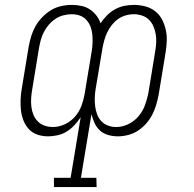

<svg xmlns="http://www.w3.org/2000/svg" viewBox="-20 -548 790 783"><path d="M200 215V177H268L309 -70Q298 -53 283.5 -37.5Q269 -22 252 -11.5Q235 -1 215 3.5Q195 8 176 8Q153 8 132.5 1Q112 -6 98 -21Q84 -36 76 -56Q68 -76 65.5 -98Q63 -120 64 -142.5Q65 -165 69 -188L97 -358Q101 -380 107.5 -401Q114 -422 125 -441.5Q136 -461 152.5 -478Q169 -495 188 -506.5Q207 -518 229 -523Q251 -528 273 -528Q292 -528 311.5 -524Q331 -520 346 -510Q361 -500 372.5 -485.5Q384 -471 390 -453Q401 -470 416 -485Q431 -500 449 -510Q467 -520 486.5 -524Q506 -528 526 -528Q550 -528 572.5 -522Q595 -516 612.5 -502.5Q630 -489 640.5 -469Q651 -449 656 -426.5Q661 -404 660 -380Q659 -356 655 -332L627 -162Q623 -141 617 -120.5Q611 -100 601 -80.5Q591 -61 576 -44Q561 -27 542.5 -15Q524 -3 502.5 2.5Q481 8 461 8Q440 8 421 2.5Q402 -3 388 -15.5Q374 -28 366 -45.5Q358 -63 353 -82L310 177H373L374 215ZM196 -30Q220 -30 244 -41Q268 -52 285.5 -72Q303 -92 312 -116Q321 -140 325 -164L354 -339Q357 -356 357.5 -373.5Q358 -391 356.5 -407.5Q355 -424 349 -439.5Q343 -455 332 -467Q321 -479 305.5 -484.5Q290 -490 272 -490Q256 -490 238.5 -485.5Q221 -481 206 -471Q191 -461 179 -447Q167 -433 159 -417.5Q151 -402 146.5 -385.5Q142 -369 139 -352L111 -181Q108 -164 107 -146.5Q106 -129 108 -112Q110 -95 116.5 -79.5Q123 -64 134.5 -52.5Q146 -41 162 -35.5Q178 -30 196 -30ZM454 -30Q479 -30 503 -41.5Q527 -53 544.5 -73.5Q562 -94 571 -118.5Q580 -143 585 -168L613 -339Q616 -356 617 -374Q618 -392 615 -409Q612 -426 605.5 -441Q599 -456 587.5 -467.5Q576 -479 559.5 -484.5Q543 -490 526 -490Q509 -490 492 -485Q475 -480 461 -470Q447 -460 436 -446Q425 -432 417.5 -416.5Q410 -401 405.5 -384.5Q401 -368 398 -352L370 -185Q367 -167 366.5 -149.5Q366 -132 368 -115Q370 -98 376 -82Q382 -66 393 -54Q404 -42 420 -36Q436 -30 454 -30Z"/></svg>

Font: Iosevka Etoile Extralight
Style: Italic
Weight: 200
Italic angle: -9°
Designer: Belleve Invis
Foundry: Belleve Invis
Version: Version 22.1.2; ttfautohint (v1.8.4)